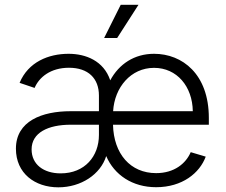

<svg xmlns="http://www.w3.org/2000/svg" viewBox="-20 -781 957 813"><path d="M227.1 12.2C323.7 12.2 405.8 -43 429.7 -120.1C463.9 -40.5 540.5 11.7 641.1 11.7C752.4 11.7 825.7 -48.8 851.1 -117.7L787.6 -136.7C767.1 -88.9 718.3 -47.9 641.1 -47.9C532.2 -47.9 461.4 -129.4 458.5 -252.9H864.3V-281.7C864.3 -467.3 752 -553.2 632.3 -553.2C548.8 -553.2 483.9 -509.8 446.8 -440.9C418.9 -523.9 342.8 -553.2 270.5 -553.2C185.5 -553.2 99.6 -518.6 63 -430.2L126.5 -408.7C145.5 -454.1 194.3 -494.1 272 -494.1C353.5 -494.1 398.9 -449.2 398.9 -376.5V-310.1H278.8C158.2 -310.1 47.4 -268.6 47.4 -151.4C47.4 -46.9 127.9 12.2 227.1 12.2ZM420.9 -620.1H476.1L566.4 -760.7H491.2ZM113.8 -148.4C113.8 -219.2 183.6 -252.9 279.3 -252.9H398.9V-209.5C398.9 -119.6 339.4 -46.9 236.8 -46.9C165 -46.9 113.8 -84.5 113.8 -148.4ZM459 -310.1C464.8 -410.6 533.7 -493.7 632.3 -493.7C729 -493.7 794.9 -415 796.4 -310.1Z"/></svg>

Font: Raveo Light
Style: Regular
Weight: 300
Designer: Jakub Foglar, Rasmus Andersson (Inter)
Foundry: Jakubfoglar.com
Version: Version 1.100;Glyphs 3.2.3 (3260)